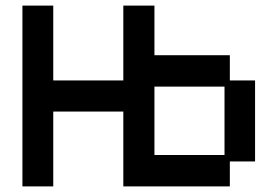

<svg xmlns="http://www.w3.org/2000/svg" viewBox="-20 -653 991 685"><path d="M60 12V-633H170V-366H420V-633H531V-456H800V-366H890V-77H800V12H420V-255H170V12ZM531 -100H781V-344H531Z"/></svg>

Font: Pixelify Sans Medium
Style: Regular
Weight: 500
Designer: Stefie Justprince
Foundry: Typecalism Foundryline
Version: Version 1.000;February 13, 2025;FontCreator 15.0.0.3015 64-b